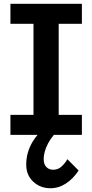

<svg xmlns="http://www.w3.org/2000/svg" viewBox="-20 -706 483 1005"><path d="M155.3 -61.7V-626.8H287.2V-61.7ZM34.6 0V-104.6H408.6V0ZM34.6 -581.4V-686H408.6V-581.4ZM243.9 279.3Q191 279.3 154.2 245.1Q117.3 211 117.3 156.1Q117.3 120.9 126.4 91.1Q135.5 61.2 150 37.1Q164.5 13 180.6 -5L261.9 0Q243.2 22.4 231.5 44.8Q219.7 67.3 214.2 88Q208.6 108.7 208.6 126Q208.6 153.5 222.5 168Q236.4 182.6 258.2 182.6Q284.7 182.6 303.3 164.6Q322 146.7 332.7 127.2L391.4 186.5Q363.5 229.2 325.6 254.2Q287.7 279.3 243.9 279.3Z"/></svg>

Font: BioRhyme ExtraBold
Style: Regular
Weight: 800
Designer: Aoife Mooney
Foundry: Aoife Mooney Type
Version: Version 1.600;gftools[0.9.33]